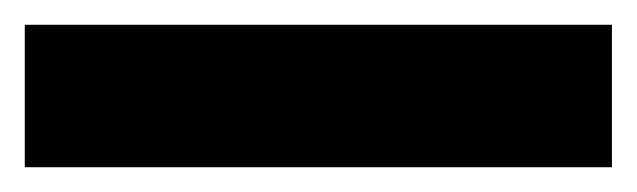

<svg xmlns="http://www.w3.org/2000/svg" viewBox="-20 20 514 155"><path d="M0 155V40H474V155Z"/></svg>

Font: Teko
Style: Bold
Weight: 700
Designer: Manushi Parikh, Jonny Pinhorn
Foundry: Indian Type Foundry
Version: Version 1.106;PS 1.0;hotconv 1.0.78;makeotf.lib2.5.61930; tt